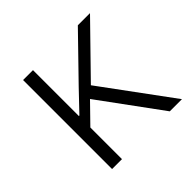

<svg xmlns="http://www.w3.org/2000/svg" viewBox="-134 -647 781 781"><g transform="rotate(-45 256.5 -256.0)"><path d="M425 0 231 -265 150 -182V0H93V-512H150V-248H153L234 -333L408 -512H478L273 -302L495 0Z"/></g></svg>

Font: IBM Plex Sans Light
Style: Regular
Weight: 300
Designer: Mike Abbink, Paul van der Laan, Pieter van Rosmalen
Foundry: Bold Monday
Version: Version 3.0